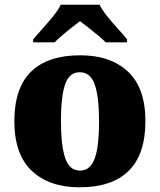

<svg xmlns="http://www.w3.org/2000/svg" viewBox="-20 -786 680 816"><path d="M318 10Q189 10 115 -60Q41 -130 41 -271Q41 -412 112 -481.5Q183 -551 321 -551Q450 -551 524 -481.5Q598 -412 598 -271Q598 -130 527 -60Q456 10 318 10ZM320 -61Q350 -61 368 -85Q386 -109 393.5 -156Q401 -203 401 -271Q401 -375 382.5 -427Q364 -479 319 -479Q274 -479 256.5 -427Q239 -375 239 -271Q239 -168 257 -114.5Q275 -61 320 -61ZM121 -619Q137 -638 160.5 -664Q184 -690 206 -717Q228 -744 238 -766H403Q414 -744 435.5 -717Q457 -690 481 -664Q505 -638 520 -619V-606H429Q419 -617 398.5 -634Q378 -651 356.5 -668Q335 -685 320 -696Q305 -685 283.5 -668Q262 -651 242.5 -634Q223 -617 212 -606H121Z"/></svg>

Font: Noto Rashi Hebrew Black
Style: Regular
Weight: 900
Version: Version 1.006